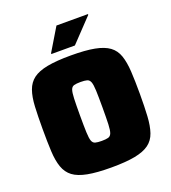

<svg xmlns="http://www.w3.org/2000/svg" viewBox="-158 -1008 1012 1134"><g transform="rotate(-20 347.5 -441.5)"><path d="M347 8Q256 8 198.5 -3Q141 -14 109 -38Q77 -62 62.5 -103Q48 -144 45 -203.5Q42 -263 42 -344Q42 -425 45 -484.5Q48 -544 62.5 -585Q77 -626 109 -650Q141 -674 198.5 -685Q256 -696 347 -696Q438 -696 495.5 -685Q553 -674 585.5 -650Q618 -626 632 -585Q646 -544 649.5 -484.5Q653 -425 653 -344Q653 -263 649.5 -203.5Q646 -144 632 -103Q618 -62 585.5 -38Q553 -14 495.5 -3Q438 8 347 8ZM347 -159Q373 -159 387.5 -163Q402 -167 408.5 -183.5Q415 -200 416.5 -238Q418 -276 418 -344Q418 -412 416.5 -450Q415 -488 408.5 -504.5Q402 -521 387.5 -525Q373 -529 347 -529Q321 -529 306.5 -525Q292 -521 286 -504.5Q280 -488 278.5 -450Q277 -412 277 -344Q277 -276 278.5 -238Q280 -200 286 -183.5Q292 -167 306.5 -163Q321 -159 347 -159ZM242 -743V-748L328 -891H526V-886L390 -743Z"/></g></svg>

Font: Saira Black
Style: Regular
Weight: 900
Designer: Hector Gatti with collaboration of the Omnibus-Type team
Foundry: Omnibus-Type
Version: Version 1.100; ttfautohint (v1.8.3)